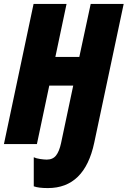

<svg xmlns="http://www.w3.org/2000/svg" viewBox="-25 -734 650 978"><path d="M147 215V67Q159 73 180 76Q201 79 213 79Q244 79 260.5 58Q277 37 286 -5L348 -298H226L163 0H-5L146 -714H314L257 -444H379L437 -714H605L455 -7Q406 224 219 224Q171 224 147 215Z"/></svg>

Font: Noto Sans UI CondBlack
Style: Italic
Weight: 900
Width: 3
Italic angle: -12°
Designer: Monotype Design Team
Foundry: Monotype Imaging Inc.
Version: Version 1.001